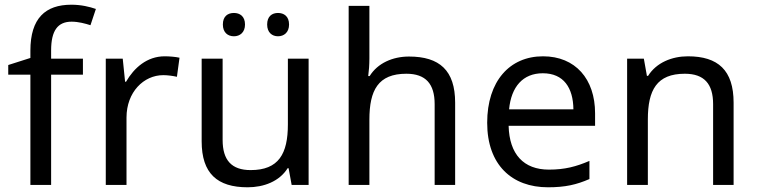

<svg xmlns="http://www.w3.org/2000/svg" viewBox="-20 -785 3215 815"><path d="M332 -468V-536H197V-571C197 -655 225 -693 284 -693C313 -693 342 -685 364 -678L387 -747C361 -756 325 -765 283 -765C173 -765 109 -708 109 -570V-539L15 -509V-468H109V0H197V-468Z M679 -546C604 -546 549 -497 515 -438H511L501 -536H429V0H517V-286C517 -394 590 -466 673 -466C691 -466 714 -463 731 -459L742 -540C724 -544 699 -546 679 -546Z M926 -681C926 -647 947 -631 973 -631C998 -631 1020 -647 1020 -681C1020 -716 998 -730 973 -730C947 -730 926 -716 926 -681ZM1114 -681C1114 -647 1135 -631 1160 -631C1185 -631 1207 -647 1207 -681C1207 -716 1185 -730 1160 -730C1135 -730 1114 -716 1114 -681ZM1290 -536H1202V-257C1202 -132 1163 -63 1044 -63C963 -63 925 -105 925 -191V-536H836V-185C836 -49 902 10 1031 10C1100 10 1166 -15 1201 -71H1205L1218 0H1290Z M1548 -537V-760H1460V0H1548V-277C1548 -402 1585 -472 1705 -472C1787 -472 1825 -429 1825 -343V0H1912V-349C1912 -486 1846 -545 1716 -545C1647 -545 1583 -517 1549 -462H1543C1546 -483 1548 -511 1548 -537Z M2285 -546C2143 -546 2048 -440 2048 -264C2048 -85 2153 10 2306 10C2379 10 2427 -1 2482 -25V-102C2426 -78 2378 -65 2310 -65C2203 -65 2142 -130 2139 -251H2506V-304C2506 -450 2422 -546 2285 -546ZM2284 -474C2373 -474 2413 -412 2414 -321H2141C2150 -417 2200 -474 2284 -474Z M2900 -546C2832 -546 2766 -519 2731 -463H2726L2713 -536H2642V0H2730V-278C2730 -403 2768 -472 2887 -472C2969 -472 3007 -429 3007 -343V0H3094V-349C3094 -487 3028 -546 2900 -546Z"/></svg>

Font: Noto Sans Cuneiform
Style: Regular
Weight: 400
Designer: Monotype Design Team
Foundry: Monotype Imaging Inc.
Version: Version 2.001